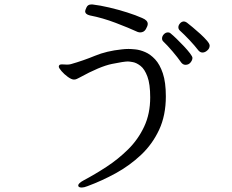

<svg xmlns="http://www.w3.org/2000/svg" viewBox="-20 -773 1040 859"><path d="M394 -753Q428 -749 468.5 -739.5Q509 -730 548.5 -717.5Q588 -705 617 -692Q641 -682 641 -666Q641 -657 632.5 -642.5Q624 -628 607 -628Q605 -628 602 -628.5Q599 -629 596 -630Q557 -648 498 -670.5Q439 -693 382 -704Q361 -709 361 -723Q361 -727 367 -740Q373 -753 388 -753ZM907 -547Q897 -538 886 -538Q876 -538 868 -547Q851 -569 828 -593.5Q805 -618 784 -637Q778 -643 778 -651Q778 -660 785.5 -668.5Q793 -677 803 -677Q808 -677 816 -672Q825 -665 842 -651Q859 -637 876.5 -621Q894 -605 906 -591Q918 -577 918 -569Q918 -556 907 -547ZM841 -514Q841 -504 832.5 -493.5Q824 -483 810 -483Q799 -483 791 -493Q775 -516 751.5 -543.5Q728 -571 710 -588Q705 -593 705 -601Q705 -611 713 -619.5Q721 -628 731 -628Q739 -628 744 -623Q754 -615 770 -599.5Q786 -584 802.5 -566.5Q819 -549 830 -534.5Q841 -520 841 -514ZM371 60Q356 66 346 66Q330 66 330 57Q330 47 354 34Q405 7 457 -27Q509 -61 553.5 -105Q598 -149 625 -206.5Q652 -264 652 -337Q652 -397 639.5 -430.5Q627 -464 609 -478Q591 -492 575 -495Q559 -498 552 -498Q535 -498 481 -487Q427 -476 336 -426Q330 -423 324 -420Q318 -417 311 -417Q300 -417 283.5 -429Q267 -441 255 -455Q243 -469 243 -475Q243 -480 247 -483Q251 -485 257 -485Q262 -485 268 -484.5Q274 -484 280 -484Q285 -484 289 -484.5Q293 -485 297 -486Q353 -502 405 -523.5Q457 -545 524 -552Q532 -553 539.5 -553.5Q547 -554 555 -554Q566 -554 586 -552Q606 -550 629.5 -540Q653 -530 674 -507.5Q695 -485 708.5 -445Q722 -405 722 -342Q722 -257 692 -192.5Q662 -128 611 -80Q560 -32 498 2Q436 36 371 60Z"/></svg>

Font: Moon Stars Kai T HW
Style: Regular
Weight: 400
Designer: GuiWonder
Version: Version 1.101